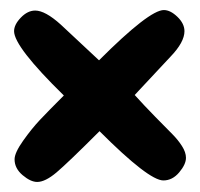

<svg xmlns="http://www.w3.org/2000/svg" viewBox="-20 -539 397 382"><path d="M319 -426 248 -350Q266 -330 289 -306.5Q312 -283 323 -272Q334 -261 342 -248.5Q350 -236 350 -225Q350 -212 336.5 -196Q323 -180 305 -180Q276 -180 178 -278Q115 -215 92.5 -196Q70 -177 54 -177Q41 -177 25 -190.5Q9 -204 9 -222Q9 -235 26 -259Q43 -283 59.5 -300.5Q76 -318 107 -349Q8 -446 8 -477Q8 -490 21.5 -504Q35 -518 50 -518Q70 -518 101 -490L177 -419Q277 -519 306 -519Q319 -519 333 -505.5Q347 -492 347 -477Q347 -455 319 -426Z"/></svg>

Font: Sniglet
Style: Regular
Weight: 400
Designer: Haley Fiege
Foundry: Haley Fiege, Pablo Impallari, Brenda Gallo
Version: Version 2.000